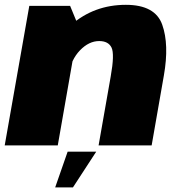

<svg xmlns="http://www.w3.org/2000/svg" viewBox="-33 -618 768 816"><path d="M-13 0H212.5L301 -505.5L265 -593H91.5ZM386 0H611.5L663.5 -297.5Q686.5 -428.5 656.5 -513Q626.5 -597.5 502 -597.5Q366.5 -597.5 268.2 -511.2Q170 -425 155 -341.5L257 -298.5Q269 -365 307 -404.2Q345 -443.5 388.5 -443.5Q427.5 -443.5 441 -415.8Q454.5 -388 437.5 -293ZM201.5 178.5H277L376 26.5H254.5Z"/></svg>

Font: Anybody Thin Black
Style: Italic
Weight: 900
Italic angle: -10°
Version: Version 1.113;gftools[0.9.25]